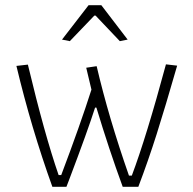

<svg xmlns="http://www.w3.org/2000/svg" viewBox="-20 -717 739 737"><path d="M218 -565 320 -697H369L470 -565L440 -559L347 -657H342L248 -559ZM43 -464 87 -469Q151 -201 205 -45H215Q288 -238 331 -373Q327 -389 311 -457L351 -463Q397 -266 475 -43H486Q542 -192 617 -470L660 -465Q614 -305 581.5 -202.5Q549 -100 511 0H451Q398 -145 350 -304H345Q317 -216 245 -26L235 0H181Q100 -225 43 -464Z"/></svg>

Font: Athiti Light
Style: Regular
Weight: 300
Designer: CadsonDemak Team
Foundry: CadsonDemak
Version: Version 1.032